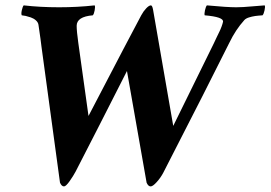

<svg xmlns="http://www.w3.org/2000/svg" viewBox="-20 -666 982 697"><path d="M194.8 -639.6Q260.7 -639.6 323.7 -646.5Q326.2 -642.1 323.7 -628.7Q321.3 -615.2 316.9 -610.4Q258.3 -605.5 258.3 -572.3Q258.3 -553.2 264.2 -510.7L301.3 -245.1Q458.5 -546.9 492.7 -610.4Q500.5 -625 510.7 -635.7Q521 -646.5 527.8 -646.5Q532.7 -646.5 535.6 -630.9L608.9 -209Q740.7 -477.5 756.3 -508.8Q759.3 -515.1 765.6 -528.6Q772 -542 776.1 -550.3Q780.3 -558.6 784.2 -569.1Q788.1 -579.6 789.6 -586.9Q792.5 -604.5 723.1 -610.4Q721.2 -615.2 724.1 -628.7Q727.1 -642.1 731 -646.5Q804.7 -639.6 837.4 -639.6Q860.4 -639.6 894.5 -642.8Q928.7 -646 940.9 -646.5Q943.4 -642.1 940.4 -628.7Q937.5 -615.2 933.1 -610.4Q932.1 -610.4 926.5 -609.9Q920.9 -609.4 917 -609.1Q913.1 -608.9 906.5 -607.9Q899.9 -606.9 894.8 -605.7Q889.6 -604.5 884 -602.8Q878.4 -601.1 874 -598.6Q869.6 -596.2 866.7 -592.8Q835.4 -558.1 813 -511.7Q736.8 -358.4 572.8 -39.1Q563 -20.5 548.8 -4.9Q534.7 10.7 526.9 10.7Q518.1 10.7 512.2 -2.9L440.9 -408.2Q326.7 -183.1 254.4 -43Q246.1 -27.3 232.7 -8.3Q219.2 10.7 212.4 10.7Q203.6 10.7 197.8 -2.9L130.4 -498Q128.9 -513.2 119.6 -576.2Q118.2 -585 110.4 -592Q102.5 -599.1 91.8 -602.8Q81.1 -606.4 73.2 -608.2Q65.4 -609.9 59.1 -610.4Q56.2 -615.2 59.1 -628.4Q62 -641.6 65.9 -646.5Q126 -639.6 194.8 -639.6Z"/></svg>

Font: Amiri
Style: Bold Slanted
Weight: 700
Italic angle: 9°
Designer: Khaled Hosny
Version: Version 000.107